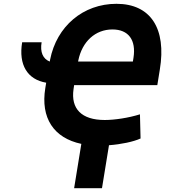

<svg xmlns="http://www.w3.org/2000/svg" viewBox="-20 -757 896 1013"><path d="M199.6 -534.1H96.9C77.1 -415.1 124.3 -337.4 223.7 -320.7L219.1 -292.6C193.2 -134.6 263.5 -28.8 409.1 2.1L371.1 235.8H518.1L555 9.2C618.6 4.6 684.3 -9.2 721.6 -26.3L718.4 -153.8C658 -134.9 584.2 -123.9 532.7 -123.9C409.8 -123.9 353.3 -183.2 367.9 -285.9L371.1 -307.9H810L823.2 -389.6C859.4 -607.6 773.8 -736.9 594.5 -736.9C419 -736.9 279.1 -619 244.3 -442.1L242.5 -432.2C206.3 -446.4 190.7 -482.2 199.6 -534.1ZM392 -432.5 393.1 -437.9C413.4 -538 483 -601.6 573.2 -601.6C658 -601.6 698.9 -545.8 684.3 -452.4L681.1 -432.5Z"/></svg>

Font: Margiela Sans
Style: Bold Italic
Weight: 700
Italic angle: -9.39999°
Designer: Stefan Endress, Andreas Faust
Version: Version 1.100;FEAKit 1.0